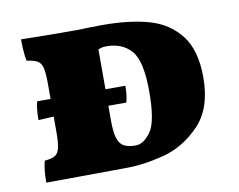

<svg xmlns="http://www.w3.org/2000/svg" viewBox="-62 -582 827 665"><g transform="rotate(-10 352.0 -250.0)"><path d="M649 -263Q649 -154 592.5 -95.5Q536 -37 464.5 -18.5Q393 0 330 0L50 2Q50 -45 58 -74Q83 -76 94.5 -83Q106 -90 110.5 -108Q115 -126 115 -164V-219L61 -216Q61 -259 68 -281H115V-333Q115 -373 110.5 -390.5Q106 -408 94.5 -415Q83 -422 56 -426Q50 -456 50 -502Q138 -500 243 -500Q265 -500 278 -501L335 -502Q432 -502 500 -482.5Q568 -463 608.5 -410.5Q649 -358 649 -263ZM456 -248Q456 -354 424.5 -390.5Q393 -427 337 -427Q320 -427 308 -421V-281H378Q378 -246 371 -223H308V-171Q308 -131 314.5 -109.5Q321 -88 336 -79.5Q351 -71 378 -71Q405 -71 430.5 -105.5Q456 -140 456 -248Z"/></g></svg>

Font: Vollkorn SC Black
Style: Regular
Weight: 900
Designer: Friedrich Althausen
Foundry: Friedrich Althausen
Version: Version 4.015